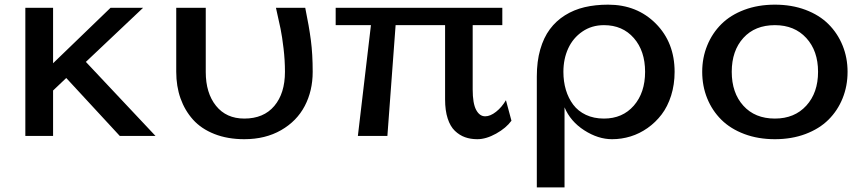

<svg xmlns="http://www.w3.org/2000/svg" viewBox="-20 -589 3753 832"><path d="M89.8 0V-555.2H210V-314.9L459 -555.2H600.1L352.1 -320.8L653.8 0H499L267.1 -251L210 -196.8V0Z M1214.8 -277.8Q1214.8 -327.6 1208.7 -379.2Q1202.6 -430.7 1195.8 -464.1Q1189 -497.6 1175.8 -555.2H1302.7Q1319.3 -474.6 1327.1 -414.6Q1335 -354.5 1335 -277.8Q1335 -195.3 1300.5 -129.6Q1266.1 -64 1198 -24.9Q1129.9 14.2 1038.6 14.2Q966.3 14.2 909.2 -8.3Q852.1 -30.8 816.4 -70.6Q780.8 -110.4 762.2 -162.8Q743.7 -215.3 743.7 -277.8V-555.2H871.6V-276.9Q871.6 -186 916 -130.6Q960.4 -75.2 1038.6 -75.2Q1122.6 -75.2 1168.7 -129.9Q1214.8 -184.6 1214.8 -277.8Z M1530.8 0 1587.4 -480H1434.6V-555.2H2156.7V-480H2028.3V-201.2Q2028.3 -141.1 2043.2 -113Q2058.1 -85 2082.5 -85Q2104.5 -85 2129.4 -104.5Q2154.3 -124 2172.4 -154.8L2196.3 -65.9Q2173.3 -34.2 2129.9 -10Q2086.4 14.2 2048.3 14.2Q2019 14.2 1995.1 5.6Q1971.2 -2.9 1951.2 -22Q1931.2 -41 1919.9 -75.7Q1908.7 -110.4 1908.7 -158.2V-480H1694.3L1658.7 0Z M2306.2 223.1V-257.8Q2306.2 -322.8 2321 -374.5Q2335.9 -426.3 2362.8 -462.4Q2389.6 -498.5 2428.2 -522.7Q2466.8 -546.9 2513.4 -557.9Q2560.1 -568.8 2615.2 -568.8Q2740.2 -568.8 2821.8 -486.8Q2903.3 -404.8 2903.3 -277.8Q2903.3 -222.7 2888.2 -174.8Q2873 -127 2846.9 -92.8Q2820.8 -58.6 2786.1 -34.2Q2751.5 -9.8 2712.4 2.2Q2673.3 14.2 2632.3 14.2Q2571.8 14.2 2511.7 -24.4Q2451.7 -63 2426.3 -124V223.1ZM2597.2 -480Q2543.9 -480 2503.4 -452.1Q2462.9 -424.3 2442.1 -378.9Q2421.4 -333.5 2421.4 -277.8Q2421.4 -235.8 2432.1 -199.7Q2442.9 -163.6 2463.9 -135.5Q2484.9 -107.4 2519 -91.3Q2553.2 -75.2 2597.2 -75.2Q2677.7 -75.2 2726.6 -131.3Q2775.4 -187.5 2775.4 -277.8Q2775.4 -368.2 2726.6 -424.1Q2677.7 -480 2597.2 -480Z M3022.9 -277.8Q3022.9 -338.9 3044.7 -392.1Q3066.4 -445.3 3106 -484.6Q3145.5 -523.9 3205.3 -546.4Q3265.1 -568.8 3337.9 -568.8Q3410.6 -568.8 3470.5 -546.4Q3530.3 -523.9 3569.8 -484.6Q3609.4 -445.3 3631.1 -392.1Q3652.8 -338.9 3652.8 -277.8Q3652.8 -216.3 3631.3 -163.1Q3609.9 -109.9 3570.1 -70.3Q3530.3 -30.8 3470.5 -8.3Q3410.6 14.2 3337.9 14.2Q3265.1 14.2 3205.3 -8.3Q3145.5 -30.8 3105.7 -70.3Q3065.9 -109.9 3044.4 -163.1Q3022.9 -216.3 3022.9 -277.8ZM3337.9 -75.2Q3422.9 -75.2 3473.9 -131.1Q3524.9 -187 3524.9 -277.8Q3524.9 -368.7 3473.9 -424.3Q3422.9 -480 3337.9 -480Q3251.5 -480 3201.2 -424.6Q3150.9 -369.1 3150.9 -277.8Q3150.9 -186.5 3201.2 -130.9Q3251.5 -75.2 3337.9 -75.2Z"/></svg>

Font: Sporting Grotesque
Style: Regular
Weight: 400
Designer: Lucas LE BIHAN
Foundry: Lucas LE BIHAN
Version: Version 2.001;PS 2.1;hotconv 1.0.88;makeotf.lib2.5.647800